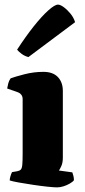

<svg xmlns="http://www.w3.org/2000/svg" viewBox="-20 -811 367 831"><path d="M227 0Q214 0 185.5 -3Q157 -6 123.5 -11Q90 -16 62 -21Q34 -26 22 -30Q22 -37 25 -47.5Q28 -58 32 -66L55 -70Q65 -72 70 -77Q75 -82 76.5 -98Q78 -114 78 -147V-382Q78 -393 72.5 -400.5Q67 -408 59 -411L11 -428Q13 -440 16 -451Q19 -462 26 -472Q45 -479 85.5 -489.5Q126 -500 168 -500Q209 -500 230.5 -477.5Q252 -455 252 -417V-129Q252 -107 245.5 -92.5Q239 -78 235 -73L293 -65Q295 -60 297.5 -50.5Q300 -41 300 -31Q295 -24 282 -16.5Q269 -9 254.5 -4.5Q240 0 227 0ZM103 -564Q87 -568 73.5 -578Q60 -588 54 -596Q91 -653 126 -697Q161 -741 189 -766Q217 -791 231 -791Q241 -791 256 -780Q271 -769 285 -752Q299 -735 305 -715Z"/></svg>

Font: Texturina 12pt Black
Style: Regular
Weight: 900
Designer: Guillermo Torres Carreño
Foundry: Omnibus-Type
Version: Version 1.002